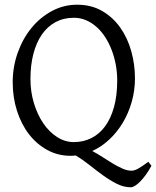

<svg xmlns="http://www.w3.org/2000/svg" viewBox="-20 -650 666 819"><path d="M480 -307.1Q480 -340.8 473.9 -373.8Q467.8 -406.7 456.5 -436.3Q445.3 -465.8 429 -491.2Q412.6 -516.6 392.1 -534.9Q371.6 -553.2 347.2 -563.7Q322.8 -574.2 294.9 -574.2Q251.5 -574.2 217 -555.7Q182.6 -537.1 158.9 -503.2Q135.3 -469.2 122.6 -420.9Q109.9 -372.6 109.9 -313Q109.9 -258.3 124.8 -209.5Q139.6 -160.6 164.8 -123.8Q189.9 -86.9 223.6 -65.4Q257.3 -43.9 294.9 -43.9Q335.4 -43.9 369.4 -60.8Q403.3 -77.6 428 -110.8Q452.6 -144 466.3 -193.4Q480 -242.7 480 -307.1ZM626 57.1Q614.3 78.6 602.1 95.5Q589.8 112.3 578.1 124.3Q566.4 136.2 555.9 142.6Q545.4 148.9 538.1 148.9Q507.8 148.9 478.3 134Q448.7 119.1 419.4 97.9Q390.1 76.7 361.1 53.5Q332 30.3 302.7 13.2Q291.5 14.6 280.8 14.6Q227.1 14.6 181.6 -10.3Q136.2 -35.2 103.5 -77.6Q70.8 -120.1 52.5 -177.2Q34.2 -234.4 34.2 -298.8Q34.2 -365.2 55.7 -425.3Q77.1 -485.4 114.3 -530.8Q151.4 -576.2 201.4 -603Q251.5 -629.9 309.1 -629.9Q369.6 -629.9 415.5 -603.3Q461.4 -576.7 492.7 -532.7Q523.9 -488.8 539.8 -432.1Q555.7 -375.5 555.7 -315.9Q555.7 -264.2 542 -215.8Q528.3 -167.5 503.9 -126.7Q479.5 -85.9 446 -54.7Q412.6 -23.4 373.5 -5.9Q396 5.9 418.2 20.5Q440.4 35.2 461.7 47.9Q482.9 60.5 502.9 69.3Q522.9 78.1 541 78.1Q546.9 78.1 553.5 76.2Q560.1 74.2 568.4 69.8Q576.7 65.4 587.4 58.1Q598.1 50.8 612.8 40Z"/></svg>

Font: Akkhara
Style: Regular
Weight: 400
Designer: J. Victor Gaultney
Version: Version 1.00 June 13, 2006, initial release